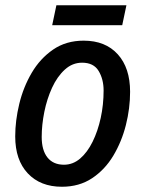

<svg xmlns="http://www.w3.org/2000/svg" viewBox="-20 -703 554 732"><path d="M216 9Q134 9 86 -42Q38 -93 38 -183Q38 -243 53.5 -307Q69 -371 101 -425.5Q133 -480 182.5 -514Q232 -548 299 -548Q382 -548 429 -496Q476 -444 476 -353Q476 -290 460 -226.5Q444 -163 412 -109.5Q380 -56 331 -23.5Q282 9 216 9ZM224 -75Q258 -75 285.5 -98.5Q313 -122 333 -162.5Q353 -203 364 -253.5Q375 -304 375 -358Q375 -401 356 -432.5Q337 -464 293 -464Q256 -464 227 -437.5Q198 -411 178.5 -368.5Q159 -326 149 -276.5Q139 -227 139 -181Q139 -130 161 -102.5Q183 -75 224 -75ZM179 -607 195 -683H462L446 -607Z"/></svg>

Font: Noto Sans SemiCondensed Medium
Style: Italic
Weight: 500
Width: 4
Italic angle: -12°
Designer: Monotype Design Team
Foundry: Monotype Imaging Inc.
Version: Version 2.013; ttfautohint (v1.8.4.7-5d5b)